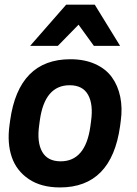

<svg xmlns="http://www.w3.org/2000/svg" viewBox="-20 -800 593 833"><path d="M501 -601.1H387.2L320.8 -692.9L231 -601.1H110.8L267.1 -779.8H391.1ZM243.2 -100.1Q351.1 -100.1 372.1 -252L375 -273.9Q385.3 -347.2 362.1 -388.7Q338.9 -430.2 282.2 -430.2Q173.8 -430.2 152.8 -277.8L149.9 -255.9Q139.6 -182.6 163.1 -141.4Q186.5 -100.1 243.2 -100.1ZM240.2 13.2Q158.7 13.2 105 -22.9Q51.3 -59.1 31 -118.9Q10.7 -178.7 21 -254.9L23.9 -276.9Q61 -543 285.2 -543Q346.7 -543 392.8 -522.2Q439 -501.5 465.3 -465.1Q491.7 -428.7 501.7 -380.1Q511.7 -331.5 503.9 -274.9L501 -252.9Q463.9 13.2 240.2 13.2Z"/></svg>

Font: Cooper Hewitt
Style: Semibold Italic
Weight: 710
Designer: Village Type and Design LLC
Foundry: Cooper Hewitt Smithsonian Design Museum
Version: 1.000